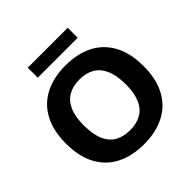

<svg xmlns="http://www.w3.org/2000/svg" viewBox="-234 -1109 1308 1308"><g transform="rotate(-45 420.0 -455.0)"><path d="M420 9.5Q306 9.5 222 -33Q138 -75.5 92 -160Q46 -244.5 46 -370Q46 -495.5 92 -580Q138 -664.5 222 -707Q306 -749.5 420 -749.5Q534 -749.5 617.8 -706.8Q701.5 -664 747.5 -579.5Q793.5 -495 793.5 -370Q793.5 -245 747.5 -160.5Q701.5 -76 617.5 -33.2Q533.5 9.5 420 9.5ZM420 -125.5Q482.5 -125.5 527.5 -150.8Q572.5 -176 596.2 -229.5Q620 -283 620 -366.5Q620 -454 595.8 -508.5Q571.5 -563 526.8 -588.8Q482 -614.5 420 -614.5Q358 -614.5 313 -589.5Q268 -564.5 243.8 -511.2Q219.5 -458 219.5 -373.5Q219.5 -285.5 243.5 -230.8Q267.5 -176 312.2 -150.8Q357 -125.5 420 -125.5ZM227.5 -823.5V-920H612.5V-823.5Z"/></g></svg>

Font: Encode Sans SC SemiExpanded
Style: Bold
Weight: 700
Width: 6
Designer: Multiple Designers
Foundry: Impallari Type
Version: Version 3.002